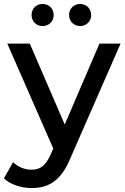

<svg xmlns="http://www.w3.org/2000/svg" viewBox="-40 -753 631 973"><path d="M111 -532H-3L230 0L217 29C192 86 165 107 120 107C85 107 51 93 26 69L-20 151C14 183 68 200 120 200C205 200 269 165 317 48L571 -532H464L288 -122ZM366 -621C397 -621 422 -644 422 -677C422 -710 397 -733 366 -733C335 -733 310 -710 310 -677C310 -644 335 -621 366 -621ZM176 -621C207 -621 232 -644 232 -677C232 -710 207 -733 176 -733C145 -733 120 -710 120 -677C120 -644 145 -621 176 -621Z"/></svg>

Font: Montserrat-Alt1 SemBd
Style: Regular
Weight: 600
Designer: Differentunic
Foundry: Differentunic
Version: Version 7.222